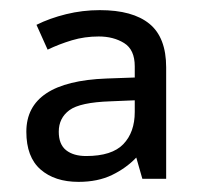

<svg xmlns="http://www.w3.org/2000/svg" viewBox="-20 -742 397 379"><path d="M177 -722Q242 -722 275 -695Q308 -668 308 -609V-389H261L249 -431Q229 -410 201 -396.5Q173 -383 135 -383Q88 -383 60 -407.5Q32 -432 32 -482Q32 -581 190 -587L246 -589V-611Q246 -644 225 -657Q204 -670 175 -670Q147 -670 122 -662.5Q97 -655 74 -644L52 -693Q78 -706 110.5 -714Q143 -722 177 -722ZM198 -542Q138 -540 117 -524.5Q96 -509 96 -482Q96 -457 110.5 -445.5Q125 -434 150 -434Q201 -434 223.5 -457.5Q246 -481 246 -521V-544Z"/></svg>

Font: Noto Sans Old Hungarian
Style: Regular
Weight: 400
Designer: Monotype Design Team
Foundry: Monotype Imaging Inc.
Version: Version 2.005; ttfautohint (v1.8.4.7-5d5b)